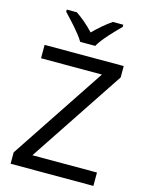

<svg xmlns="http://www.w3.org/2000/svg" viewBox="-137 -1026 846 1109"><g transform="rotate(15 286.0 -472.0)"><path d="M244 -784H334C358 -829 421 -893 459 -931V-944H397C362 -921 324 -888 288 -852C255 -888 216 -921 181 -944H121V-931C157 -893 218 -829 244 -784ZM533 0V-80H147L523 -646V-714H50V-634H414L38 -68V0Z"/></g></svg>

Font: Noto Sans Mro
Style: Regular
Weight: 400
Designer: Monotype Design Team
Foundry: Monotype Imaging Inc.
Version: Version 2.001